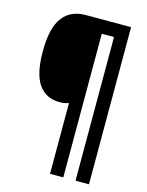

<svg xmlns="http://www.w3.org/2000/svg" viewBox="-130 -840 804 1047"><g transform="rotate(15 272.0 -316.5)"><path d="M477 127H401V-684H332V127H257V-273Q235 -264 207 -264Q128 -264 87 -323Q46 -382 46 -509Q46 -639 90.5 -699.5Q135 -760 222 -760H477Z"/></g></svg>

Font: Noto Sans Myanmar UI Condensed
Style: Bold
Weight: 700
Width: 3
Designer: Monotype Design Team
Foundry: Monotype Imaging Inc.
Version: Version 2.103; ttfautohint (v1.8.4.7-5d5b)